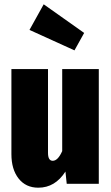

<svg xmlns="http://www.w3.org/2000/svg" viewBox="-20 -854 515 892"><path d="M439 0H290L284 -57Q236 18 158 18Q100 18 66.5 -24.5Q33 -67 33 -138V-533H203V-144Q203 -107 225 -107Q249 -107 269 -152V-533H439ZM183 -834 371 -701 326 -620 117 -715Z"/></svg>

Font: Fira Sans Extra Condensed ExtraBold
Style: Regular
Weight: 800
Width: 1
Designer: Carrois Corporate & Edenspiekermann AG
Foundry: Carrois Corporate GbR & Edenspiekermann AG
Version: Version 4.203